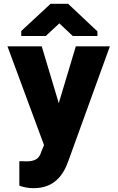

<svg xmlns="http://www.w3.org/2000/svg" viewBox="-20 -770 616 1003"><path d="M19 -528 210 -12 195 24V25C184 59 164 73 115 73C109 73 102 72 94 72H81V200C103 208 127 213 156 213C263 213 311 145 337 71L554 -528H376L287 -231L198 -528ZM91 -582H219L290 -648L360 -582H489V-606L336 -750H244L91 -608Z"/></svg>

Font: Asimov Pro
Style: Ult
Weight: 900
Designer: Google
Version: Version 2.000980; 2014